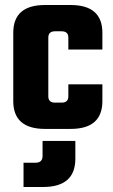

<svg xmlns="http://www.w3.org/2000/svg" viewBox="-20 -515 453 767"><path d="M389 -317H253V-365Q253 -390 226 -390H200Q173 -390 173 -365V-130Q173 -105 200 -105H226Q253 -105 253 -130V-178H389V-111Q389 0 262 0H160Q33 0 33 -111V-384Q33 -495 160 -495H262Q389 -495 389 -384ZM150 108V48H281V119Q281 232 152 232H74V135H122Q150 135 150 108Z"/></svg>

Font: Teko Semibold
Style: Regular
Weight: 600
Designer: Manushi Parikh, Jonny Pinhorn
Foundry: Indian Type Foundry
Version: Version 1.105;PS 1.0;hotconv 1.0.78;makeotf.lib2.5.61930; tt